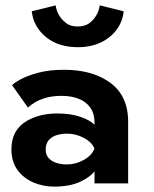

<svg xmlns="http://www.w3.org/2000/svg" viewBox="-20 -682 572 714"><path d="M180.5 12Q141 12 104.8 -3.2Q68.5 -18.5 45.5 -49.2Q22.5 -80 22.5 -127.5Q22.5 -199 80 -232.5Q127 -260 194 -260Q243 -260 279.2 -247.5Q315.5 -235 331.5 -218Q331.5 -235 330 -246.2Q328.5 -257.5 323 -269.5Q309 -297.5 279.8 -311.5Q250.5 -325.5 210 -325.5Q177 -325.5 152.5 -318.8Q128 -312 111.2 -302Q94.5 -292 84 -282L25 -365Q32 -373.5 56.8 -387Q81.5 -400.5 122.2 -411.5Q163 -422.5 218 -422.5Q317 -422.5 381 -380.5Q456.5 -331.5 456.5 -230V0H331.5V-45Q314.5 -22.5 276.2 -5.2Q238 12 180.5 12ZM228 -70.5Q262 -70.5 292 -87.5Q322 -104.5 331 -129V-130Q321.5 -153.5 291.8 -169.2Q262 -185 228.5 -185Q209 -185 191 -179.5Q173 -174 161.5 -161.2Q150 -148.5 150 -126.5Q150 -106 161.2 -93.8Q172.5 -81.5 190.5 -76Q208.5 -70.5 228 -70.5ZM269 -506.5Q197.5 -506.5 151.2 -544Q105 -581.5 98 -640L187 -662Q192.5 -622 226 -596Q242 -583.5 269 -583.5Q296 -583.5 312.5 -596Q345 -621.5 351 -662L440 -640Q436 -602 414 -572Q392 -542 355 -524.2Q318 -506.5 269 -506.5Z"/></svg>

Font: Lucymar Sans SemiBold
Style: Regular
Weight: 600
Foundry: The League of Moveable Type (original font) / Main changes by Cristiano Sobral with portions from Mirco Monsees
Version: Version 2.001;August 30, 2020;FontCreator 13.0.0.2681 64-bit